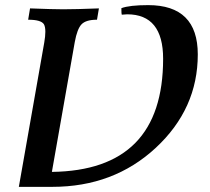

<svg xmlns="http://www.w3.org/2000/svg" viewBox="-20 -726 815 746"><path d="M183.1 0H53.2L151.9 -560.5Q156.2 -585.4 156.2 -602.5Q156.2 -621.6 150.9 -631.3Q140.1 -649.4 89.4 -649.4L96.7 -693.4Q186.5 -689.9 225.6 -689.9Q273.9 -689.9 364.3 -693.4L356.9 -649.4Q314 -649.4 296.9 -631.6Q279.8 -613.8 270.5 -562.5L181.6 -58.1Q613.8 -63.5 613.8 -497.6Q613.8 -670.4 474.1 -670.4L453.1 -668.9Q451.7 -673.8 451.7 -687V-694.3Q483.4 -706.1 555.7 -706.1Q748.5 -706.1 748.5 -514.6Q748.5 -303.2 585.2 -151.6Q421.9 0 183.1 0Z"/></svg>

Font: Kelvinch
Style: Bold Italic
Weight: 700
Italic angle: -10°
Designer: Paul James Miller
Foundry: High-Logic / Made with FontCreator
Version: Version 3.30 September 23, 2016